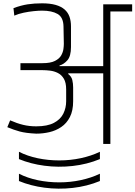

<svg xmlns="http://www.w3.org/2000/svg" viewBox="-20 -866 815 1155"><path d="M94 47Q145 73 207.5 86Q270 99 336.5 99Q403 99 466 85.5Q529 72 581 47V91Q503 123 417 132.5Q331 142 247.5 131Q164 120 94 91ZM94 179Q145 205 207.5 218Q270 231 336.5 231Q403 231 466 217.5Q529 204 581 179V223Q503 255 417 264.5Q331 274 247.5 263Q164 252 94 223ZM61 -817Q107 -834 146.5 -840Q186 -846 233 -846Q281 -846 314.5 -836.5Q348 -827 368.5 -809Q389 -791 398 -765.5Q407 -740 407 -707V-583Q407 -528 385.5 -503.5Q364 -479 338 -472V-468H601V-840H775V-797H644V0H601V-425Q589 -425 564 -425Q539 -425 507.5 -425Q476 -425 445.5 -425Q415 -425 391 -425L390 -421Q410 -406 415 -384.5Q420 -363 420 -340V-257Q420 -200 400.5 -162Q381 -124 348.5 -102Q316 -80 277 -71Q238 -62 198 -62Q135 -65 98.5 -75Q62 -85 24 -101L41 -142Q82 -124 119 -115Q156 -106 198 -106Q265 -106 304.5 -127Q344 -148 361 -182.5Q378 -217 378 -257V-328Q378 -369 364 -392.5Q350 -416 328 -427Q306 -438 281.5 -441Q257 -444 236 -444H103V-486H236Q284 -486 310.5 -499.5Q337 -513 348 -532.5Q359 -552 361.5 -571Q364 -590 364 -602L362 -707Q361 -762 326.5 -782Q292 -802 233 -802Q213 -802 183 -799Q153 -796 122 -789.5Q91 -783 66 -772Z"/></svg>

Font: Matangi Light
Style: Regular
Weight: 300
Designer: Prashant Pant
Foundry: The Graphic Ant
Version: Version 3.002